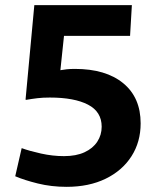

<svg xmlns="http://www.w3.org/2000/svg" viewBox="-20 -713 603 744"><path d="M238 11Q179 11 126.5 -2Q74 -15 39 -30L64 -139Q94 -128 139 -118Q184 -108 228 -108Q275 -108 307.5 -123Q340 -138 357 -164Q374 -190 374 -222Q374 -280 321 -307.5Q268 -335 173 -335Q146 -335 125 -332.5Q104 -330 81 -326L79 -327L113 -693H491L484 -574H228L214 -441Q224 -443 238.5 -444.5Q253 -446 270 -446Q390 -446 457.5 -390.5Q525 -335 525 -235Q525 -163 489.5 -107.5Q454 -52 389.5 -20.5Q325 11 238 11Z"/></svg>

Font: Murecho Thin SemiBold
Style: Regular
Weight: 600
Version: Version 1.010